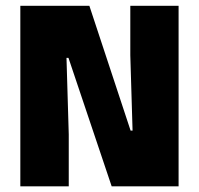

<svg xmlns="http://www.w3.org/2000/svg" viewBox="-20 -660 704 680"><path d="M296.5 -639.5 442.5 -197.5H449.5L441.5 -464.5V-639.5H612.5V0H375.5L222.5 -455H215.5L223.5 -184V0H52V-639.5Z"/></svg>

Font: Anek Latin Medium ExtraBold
Style: Regular
Weight: 800
Version: Version 1.003